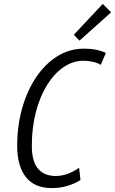

<svg xmlns="http://www.w3.org/2000/svg" viewBox="-20 -953 589 983"><path d="M245 10Q157 10 112.5 -46.5Q68 -103 68 -206Q68 -309 93.5 -399Q119 -489 165 -557.5Q211 -626 273.5 -665Q336 -704 410 -704Q476 -704 522 -682L496 -621Q477 -632 453.5 -637Q430 -642 407 -642Q354 -642 306 -609.5Q258 -577 221.5 -518.5Q185 -460 164 -380.5Q143 -301 143 -206Q143 -127 174.5 -89.5Q206 -52 265 -52Q325 -52 385 -94L392 -31Q325 10 245 10ZM387 -745 358 -775 506 -933 549 -890Z"/></svg>

Font: Ubuntu Sans Condensed
Style: Italic
Weight: 400
Width: 3
Italic angle: -13.5°
Designer: Dalton Maag Ltd
Foundry: Dalton Maag Ltd
Version: Version 1.006; ttfautohint (v1.8.4.7-5d5b)